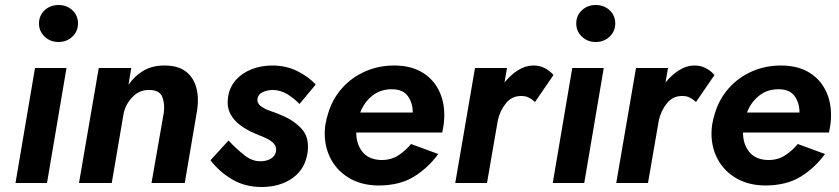

<svg xmlns="http://www.w3.org/2000/svg" viewBox="-20 -732 3355 768"><path d="M120 -460 42 0H168L246 -460ZM136 -638Q136 -607 158.5 -585.5Q181 -564 214 -564Q247 -564 269.5 -585.5Q292 -607 292 -638Q292 -670 269.5 -691Q247 -712 214 -712Q181 -712 158.5 -691Q136 -670 136 -638Z M635 -280 586 0H719L769 -294Q776 -344 764.5 -384Q753 -424 722 -447Q691 -470 637 -470Q589 -470 553.5 -449Q518 -428 494 -393L505 -460H375L296 0H427L475 -281Q484 -318 512 -346Q540 -374 580 -372Q619 -371 629.5 -343.5Q640 -316 635 -280Z M894 -170 822 -91Q857 -45 908.5 -14.5Q960 16 1026 16Q1101 16 1152 -21Q1203 -58 1211 -128Q1217 -185 1185 -218.5Q1153 -252 1106 -271Q1086 -280 1062 -288Q1038 -296 1022.5 -308Q1007 -320 1010 -338Q1013 -355 1031 -363.5Q1049 -372 1071 -372Q1101 -372 1128 -356Q1155 -340 1178 -316L1243 -394Q1212 -427 1167.5 -448.5Q1123 -470 1069 -470Q1025 -470 986.5 -455Q948 -440 923 -411.5Q898 -383 892 -343Q887 -304 901.5 -276.5Q916 -249 942.5 -230Q969 -211 1000 -198Q1020 -190 1040.5 -181Q1061 -172 1074 -159Q1087 -146 1084 -127Q1081 -108 1063.5 -97.5Q1046 -87 1023 -87Q989 -86 956.5 -112Q924 -138 894 -170Z M1405 -202H1749L1755 -236Q1763 -304 1741.5 -357Q1720 -410 1673 -440Q1626 -470 1557 -470Q1494 -470 1440 -446Q1386 -422 1348 -379Q1310 -336 1293 -280Q1289 -268 1286 -255.5Q1283 -243 1281 -230Q1273 -163 1297 -109Q1321 -55 1371.5 -23Q1422 9 1492 10Q1579 10 1636 -25.5Q1693 -61 1733 -116L1624 -156Q1602 -129 1572.5 -110Q1543 -91 1503 -92Q1454 -94 1429.5 -125Q1405 -156 1405 -202ZM1421 -282Q1436 -322 1468.5 -348.5Q1501 -375 1547 -375Q1592 -375 1611.5 -347.5Q1631 -320 1631 -282Z M2120 -324 2194 -432Q2179 -449 2159 -459.5Q2139 -470 2114 -470Q2082 -470 2052 -451Q2022 -432 1998 -402L2008 -460H1880L1801 0H1928L1971 -249Q1979 -288 2003.5 -318.5Q2028 -349 2066 -348Q2083 -348 2095.5 -341.5Q2108 -335 2120 -324Z M2269 -460 2191 0H2317L2395 -460ZM2285 -638Q2285 -607 2307.5 -585.5Q2330 -564 2363 -564Q2396 -564 2418.5 -585.5Q2441 -607 2441 -638Q2441 -670 2418.5 -691Q2396 -712 2363 -712Q2330 -712 2307.5 -691Q2285 -670 2285 -638Z M2764 -324 2838 -432Q2823 -449 2803 -459.5Q2783 -470 2758 -470Q2726 -470 2696 -451Q2666 -432 2642 -402L2652 -460H2524L2445 0H2572L2615 -249Q2623 -288 2647.5 -318.5Q2672 -349 2710 -348Q2727 -348 2739.5 -341.5Q2752 -335 2764 -324Z M2952 -202H3296L3302 -236Q3310 -304 3288.5 -357Q3267 -410 3220 -440Q3173 -470 3104 -470Q3041 -470 2987 -446Q2933 -422 2895 -379Q2857 -336 2840 -280Q2836 -268 2833 -255.5Q2830 -243 2828 -230Q2820 -163 2844 -109Q2868 -55 2918.5 -23Q2969 9 3039 10Q3126 10 3183 -25.5Q3240 -61 3280 -116L3171 -156Q3149 -129 3119.5 -110Q3090 -91 3050 -92Q3001 -94 2976.5 -125Q2952 -156 2952 -202ZM2968 -282Q2983 -322 3015.5 -348.5Q3048 -375 3094 -375Q3139 -375 3158.5 -347.5Q3178 -320 3178 -282Z"/></svg>

Font: Jost* 600 Semi Italic
Style: Italic
Weight: 600
Italic angle: -10°
Version: Version 3.200; ttfautohint (v0.97) -l 8 -r 50 -G 200 -x 14 -